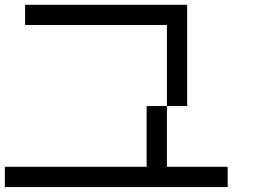

<svg xmlns="http://www.w3.org/2000/svg" viewBox="-20 -853 1040 790"><path d="M0 -83.3V-166.7H583.3V-416.7H666.7V-166.7H916.7V-83.3ZM666.7 -416.7V-750H83.3V-833.3H750V-416.7Z"/></svg>

Font: Galmuri11 Regular
Style: Regular
Weight: 400
Designer: Minseo Lee (Quiple)
Version: Version 2.356;hotconv 1.1.0;makeotfexe 2.6.0 DEVELOPMENT